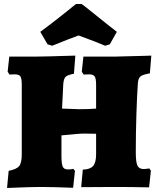

<svg xmlns="http://www.w3.org/2000/svg" viewBox="-20 -928 779 953"><path d="M23 -80Q63 -88 75.5 -104Q88 -120 88 -162V-508Q88 -539 81 -549Q74 -559 53 -559L27 -558L18 -572L26 -647H155Q194 -647 354 -652L347 -562Q315 -556 305.5 -546.5Q296 -537 294 -510L288 -389L373 -386Q423 -386 457 -389V-508Q457 -538 450 -548.5Q443 -559 422 -559L395 -558L386 -572L394 -647H555Q547 -647 703 -651L731 -652L724 -564Q688 -558 676.5 -548Q665 -538 664 -510Q660 -454 657 -359Q654 -264 654 -172Q654 -124 662 -106.5Q670 -89 693 -89Q703 -89 721 -92L729 -81L720 2Q634 0 549 0L383 1L391 -86Q427 -87 442 -104Q457 -121 457 -162V-264L398 -265Q370 -265 285 -256V-156Q285 -114 291.5 -100.5Q298 -87 317 -87Q334 -87 344 -90L352 -80L343 4Q237 0 181 0Q132 0 15 5ZM216 -708 180 -770Q232 -808 286.5 -851.5Q341 -895 357 -908H384Q384 -911 448 -859Q531 -792 560 -770L525 -708L502 -701Q455 -721 370 -752Q318 -733 239 -701Z"/></svg>

Font: Alegreya SC Black
Style: Regular
Weight: 900
Designer: Juan Pablo del Peral
Foundry: Huerta Tipografica
Version: Version 2.007; ttfautohint (v1.6)